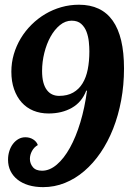

<svg xmlns="http://www.w3.org/2000/svg" viewBox="-20 -770 532 793"><path d="M180.7 -301.3Q146 -301.3 117.7 -313Q89.4 -324.7 69.3 -347.2Q49.3 -369.6 38.1 -401.6Q26.9 -433.6 26.9 -474.1Q26.9 -511.2 37.1 -546.1Q47.4 -581.1 65.9 -611.8Q84.5 -642.6 110.4 -668.2Q136.2 -693.8 167.2 -712.2Q198.2 -730.5 233.4 -740.5Q268.6 -750.5 306.2 -750.5Q398.9 -750.5 445.6 -684.6Q492.2 -618.7 492.2 -487.3Q492.2 -418.9 480.5 -356Q468.8 -293 447.3 -238.5Q425.8 -184.1 395.5 -139.6Q365.2 -95.2 328.1 -63.5Q291 -31.7 248 -14.4Q205.1 2.9 158.2 2.9Q125 2.9 98.1 -5.1Q71.3 -13.2 52.5 -28.1Q33.7 -43 23.4 -63.7Q13.2 -84.5 13.2 -110.4Q13.2 -129.4 18.6 -146.2Q23.9 -163.1 33.7 -175.8Q43.5 -188.5 56.4 -195.8Q69.3 -203.1 85 -203.1Q103 -203.1 117.2 -194.1Q131.3 -185.1 136.2 -170.9Q120.6 -162.1 112.1 -146.2Q103.5 -130.4 103.5 -113.8Q103.5 -94.7 115.7 -79.8Q127.9 -64.9 153.8 -64.9Q185.1 -64.9 214.6 -90.1Q244.1 -115.2 268.8 -159.7Q293.5 -204.1 311.8 -264.6Q330.1 -325.2 339.4 -396L335.9 -395Q317.9 -348.1 276.9 -324.7Q235.8 -301.3 180.7 -301.3ZM349.1 -558.1Q349.1 -575.7 346.9 -597.4Q344.7 -619.1 337.4 -638.7Q330.1 -658.2 315.4 -671.4Q300.8 -684.6 275.9 -684.6Q250 -684.6 227.5 -666.3Q205.1 -647.9 188.7 -618.4Q172.4 -588.9 163.1 -551.8Q153.8 -514.6 153.8 -477.1Q153.8 -449.7 158.9 -430.2Q164.1 -410.6 173.6 -398.2Q183.1 -385.7 195.8 -379.9Q208.5 -374 224.1 -374Q258.3 -374 282.2 -387.7Q306.2 -401.4 321 -425.8Q335.9 -450.2 342.5 -483.9Q349.1 -517.6 349.1 -558.1Z"/></svg>

Font: Lobster
Style: Regular
Weight: 400
Designer: Pablo Impallari
Foundry: Pablo Impallari
Version: Version 1.007; ttfautohint (v1.1) -l 8 -r 50 -G 50 -x 14 -D 